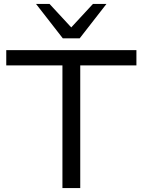

<svg xmlns="http://www.w3.org/2000/svg" viewBox="-20 -961 728 981"><path d="M299 0V-627H12V-705H677V-627H390V0ZM301 -765 164 -941H233L344 -821L455 -941H524L387 -765Z"/></svg>

Font: Nunito Sans 10pt SemiExpanded
Style: Regular
Weight: 400
Width: 6
Designer: Vernon Adams
Foundry: Vernon Adams
Version: Version 3.101;gftools[0.9.27]